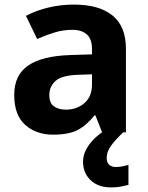

<svg xmlns="http://www.w3.org/2000/svg" viewBox="-20 -577 644 837"><path d="M302 -557Q412 -557 470.5 -509.5Q529 -462 529 -364V0H425L396 -74H392Q357 -30 318 -10Q279 10 211 10Q138 10 90 -32.5Q42 -75 42 -163Q42 -250 103 -291.5Q164 -333 286 -337L381 -340V-364Q381 -407 358.5 -427Q336 -447 296 -447Q256 -447 218 -435.5Q180 -424 142 -407L93 -508Q137 -531 190.5 -544Q244 -557 302 -557ZM323 -251Q251 -249 223 -225Q195 -201 195 -162Q195 -128 215 -113.5Q235 -99 267 -99Q315 -99 348 -127.5Q381 -156 381 -208V-253ZM445 111Q445 131 456 141Q467 151 484 151Q500 151 515 148Q530 145 540 142V229Q524 233 506 236.5Q488 240 464 240Q408 240 375 208.5Q342 177 342 128Q342 99 357 72Q372 45 396.5 22.5Q421 0 452 -17L517 0Q483 32 464 58.5Q445 85 445 111Z"/></svg>

Font: Noto Sans Adlam Unjoined
Style: Regular
Weight: 400
Designer: Mark Jamra, Neil Patel
Foundry: JamraPatel LLC
Version: Version 3.001